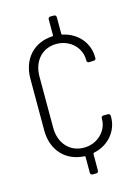

<svg xmlns="http://www.w3.org/2000/svg" viewBox="-107 -742 575 801"><g transform="rotate(-15 181.0 -341.0)"><path d="M328 -464V-471C328 -529 287 -582 221 -596C218 -597 217 -599 217 -601V-672C217 -678 213 -682 207 -682H192C186 -682 182 -678 182 -672V-604C182 -602 181 -600 178 -600C97 -596 44 -537 44 -453V-229C44 -145 97 -86 178 -82C181 -82 182 -80 182 -78V-10C182 -4 186 0 192 0H207C213 0 217 -4 217 -10V-81C217 -83 218 -85 221 -86C287 -100 328 -153 328 -211V-216C328 -222 324 -226 318 -226H299C293 -226 289 -222 289 -216V-212C289 -164 247 -117 186 -117C125 -117 83 -164 83 -230V-452C83 -519 125 -565 186 -565C247 -565 289 -519 289 -470V-466C289 -460 293 -456 299 -456L318 -457C324 -457 328 -460 328 -464Z"/></g></svg>

Font: Barlow Condensed ExtraLight
Style: Regular
Weight: 275
Width: 3
Designer: Jeremy Tribby
Foundry: Tribby Type
Version: Version 1.422;hotconv 1.0.109;makeotfexe 2.5.65596